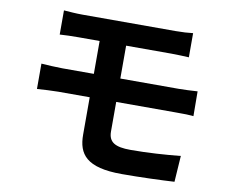

<svg xmlns="http://www.w3.org/2000/svg" viewBox="-82 -839 1165 978"><g transform="rotate(10 500.0 -350.0)"><path d="M106 -448V-317C136 -319 186 -322 215 -322H378V-129C378 -28 423 35 606 35C700 35 813 31 878 27L887 -108C807 -100 718 -94 629 -94C549 -94 515 -114 515 -169V-322H820C842 -322 887 -322 915 -319L914 -447C888 -445 838 -443 817 -443H515V-613H750C786 -613 814 -611 840 -610V-735C816 -732 784 -730 750 -730C662 -730 354 -730 269 -730C233 -730 201 -733 172 -735V-610C201 -612 233 -613 269 -613H378V-443H215C184 -443 134 -446 106 -448Z"/></g></svg>

Font: Noto Sans JP
Style: Bold
Weight: 700
Designer: Ryoko NISHIZUKA 西塚涼子 (kana, bopomofo & ideographs); Paul D. Hunt (Latin, Greek & Cyrillic); Sandoll Communications 산돌커뮤니
Foundry: Adobe
Version: Version 2.004;hotconv 1.0.118;makeotfexe 2.5.65603